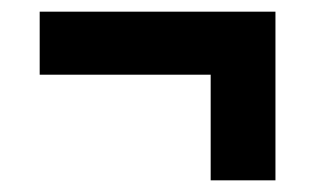

<svg xmlns="http://www.w3.org/2000/svg" viewBox="-20 -427 540 329"><path d="M341 -118V-299H48V-407H452V-118Z"/></svg>

Font: Noto Sans Mono Condensed Extra
Style: Regular
Weight: 800
Width: 3
Designer: Monotype Design Team
Foundry: Monotype Imaging Inc.
Version: Version 1.900